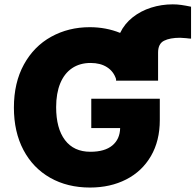

<svg xmlns="http://www.w3.org/2000/svg" viewBox="-20 -840 886 870"><path d="M505.9 -474.6V-481.9Q494.6 -516.6 464.8 -535.6Q435.1 -554.7 390.6 -554.7Q341.8 -554.7 306.6 -531Q271.5 -507.3 252.9 -462.2Q234.4 -417 234.4 -354.5Q234.4 -258.3 274.4 -205.3Q314.5 -152.3 389.6 -152.3Q454.6 -152.3 489 -180.9Q523.4 -209.5 524.4 -259.8H393.6V-392.6H704.1V-295.9Q704.1 -201.7 663.8 -132.6Q623.5 -63.5 551.8 -26.9Q480 9.8 387.7 9.8Q285.6 9.8 207.5 -34.4Q129.4 -78.6 86.2 -160.4Q43 -242.2 43 -352.5Q43 -465.3 88.4 -547.9Q133.8 -630.4 212.2 -673.6Q290.5 -716.8 386.7 -716.8Q460.4 -716.8 524.4 -690.9Q543.9 -731.9 580.8 -761.2Q617.7 -790.5 664.8 -805.4Q711.9 -820.3 762.7 -820.3Q782.2 -820.3 801.3 -817.6Q820.3 -814.9 845.7 -809.6V-665Q837.9 -665 824.2 -667Q804.7 -668.9 795.9 -668.9Q750 -668.9 723.1 -655.3Q696.3 -641.6 696.3 -601.6V-474.6Z"/></svg>

Font: Pretendard JP Black
Style: Regular
Weight: 900
Designer: Base glyphs from Inter by Rasmus Andersson; Hangeul glyphs from Noto Sans CJK(Source Han Sans) by Jang Soo-young and Kan
Foundry: Kil Hyung-jin
Version: Version 1.309